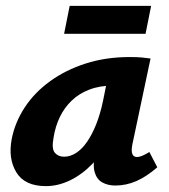

<svg xmlns="http://www.w3.org/2000/svg" viewBox="-20 -623 575 653"><path d="M136 10Q64 10 35.5 -37Q7 -84 20 -151Q31 -207 64 -257.5Q97 -308 150 -346.5Q203 -385 271.5 -407Q340 -429 421 -429Q446 -429 462 -427.5Q478 -426 492 -424L430 -131Q422 -89 446 -89Q454 -89 464.5 -93.5Q475 -98 488 -106L515 -54Q478 -22 443.5 -7Q409 8 372 8Q347 8 328 -2.5Q309 -13 302 -37.5Q295 -62 304 -103L334 -246L403 -277Q388 -211 360 -158Q332 -105 296 -67.5Q260 -30 219 -10Q178 10 136 10ZM198 -90Q219 -90 239 -103Q259 -116 276 -140.5Q293 -165 307 -200Q321 -235 330 -278L350 -377L406 -327Q396 -331 386 -331.5Q376 -332 366 -332Q320 -332 284.5 -318.5Q249 -305 224 -281Q199 -257 183.5 -225Q168 -193 162 -154Q155 -117 166.5 -103.5Q178 -90 198 -90ZM198 -508 217 -603H494L475 -508Z"/></svg>

Font: Ysabeau ExtraBold
Style: Italic
Weight: 800
Italic angle: -12°
Designer: Christian Thalmann (Catharsis Fonts)
Version: Version 2.002